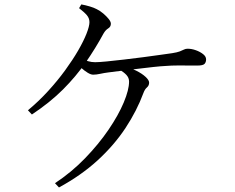

<svg xmlns="http://www.w3.org/2000/svg" viewBox="-20 -797 1040 850"><path d="M103.7 -308.8Q151.3 -348.3 193.1 -394.1Q235 -439.9 268.5 -486Q302 -532 326.1 -573.6Q350.1 -615.2 363.1 -648.2Q376 -681.1 376 -698.9Q376 -716.1 364.7 -729.5Q353.3 -743 330.1 -760.9L340 -777.5Q360 -773.7 378 -768.3Q395.9 -763 408.3 -756.4Q422.7 -749.5 437 -737.4Q451.3 -725.2 461.1 -713.1Q470.8 -701.1 470.8 -691.9Q470.8 -678.5 459.1 -671.3Q447.4 -664.2 438.5 -648.9Q402.9 -583.3 359.9 -521.2Q316.9 -459 259.4 -401.4Q201.8 -343.7 121.2 -290.1ZM332 -540.6Q354.3 -530.6 369.7 -526.1Q385.1 -521.6 401 -521.6Q417.9 -521.6 452.3 -525Q486.7 -528.4 529.5 -533.4Q572.4 -538.4 614.6 -543.9Q656.9 -549.4 691.3 -554.4Q725.7 -559.4 742.3 -561.6Q764.1 -565 775.8 -569.4Q787.4 -573.9 794.5 -577.6Q801.5 -581.3 810.8 -581.3Q828.3 -581.3 847 -574.6Q865.8 -567.9 879.1 -557.4Q892.4 -546.9 892.4 -534.1Q892.4 -521.6 885.5 -514.2Q878.5 -506.8 853.5 -506.8Q838.8 -506.8 815.1 -507Q791.4 -507.1 765.1 -507.1Q738.8 -507.1 715.2 -505.1Q692.9 -504.1 659.6 -500.5Q626.2 -496.8 589 -492.3Q551.7 -487.8 517.7 -483.7Q483.7 -479.6 459.9 -476.4Q440.9 -474 423.7 -470.2Q406.4 -466.4 392.4 -466.4Q382.1 -466.4 368 -475.1Q353.8 -483.9 340.2 -495.9Q326.6 -507.8 316.6 -517.7ZM241.1 32.9 223.4 14Q296.7 -34.4 356.8 -96.6Q417 -158.9 460.7 -223.1Q504.4 -287.3 527.9 -343.5Q551.4 -399.7 551.4 -435.9Q551.4 -452.4 539.7 -465.2Q528 -477.9 509.2 -487.9L524.7 -503.1Q556.7 -497.1 582.8 -484.2Q608.8 -471.3 624.5 -456.7Q640.2 -442.1 640.2 -431.2Q640.2 -418.3 630.6 -410Q620.9 -401.7 615 -385.3Q585.8 -306.5 535.8 -230.6Q485.7 -154.7 412.9 -87.8Q340 -20.9 241.1 32.9Z"/></svg>

Font: Noto Serif TC
Style: Regular
Weight: 200
Designer: Ryoko NISHIZUKA 西塚涼子 (kana & ideographs); Frank Grießhammer (Latin, Greek & Cyrillic); Wenlong ZHANG 张文龙 (bopomofo); San
Foundry: Adobe
Version: Version 2.001;hotconv 1.1.0;makeotfexe 2.6.0